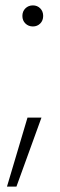

<svg xmlns="http://www.w3.org/2000/svg" viewBox="-20 -541 224 712"><path d="M102.1 -442.9Q85.4 -442.9 74.2 -453.9Q63 -464.8 63 -481.9Q63 -499 74.2 -510Q85.4 -521 102.1 -521Q118.2 -521 129.2 -510Q140.1 -499 140.1 -481.9Q140.1 -464.8 129.2 -453.9Q118.2 -442.9 102.1 -442.9ZM5.9 150.9 82 -105H133.8L41 150.9Z"/></svg>

Font: SVN-Poppins ExtraLight
Style: Regular
Weight: 200
Designer: Ninad Kale (Devanagari), Jonny Pinhorn (Latin)
Foundry: Indian Type Foundry
Version: Version 3.002 2017